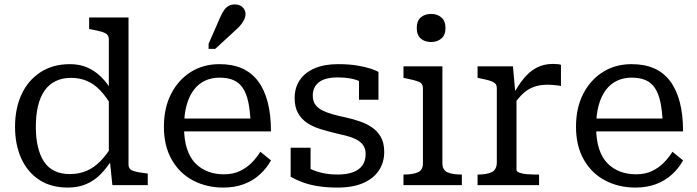

<svg xmlns="http://www.w3.org/2000/svg" viewBox="-20 -837 3152 868"><path d="M561 -93Q561 -71 583.5 -64Q606 -57 643 -53L648 -52V0H488L476 -117L472 -118V-659Q472 -674 463.5 -681.5Q455 -689 437.5 -694Q420 -699 393 -704L383 -706V-758H561ZM296 -547Q340 -547 374.5 -532Q409 -517 437.5 -489Q466 -461 490 -419L487 -353Q462 -398 434 -427.5Q406 -457 373.5 -471Q341 -485 301 -485Q262 -485 232 -470.5Q202 -456 182 -428Q162 -400 152 -358.5Q142 -317 142 -264Q142 -213 151.5 -173Q161 -133 179.5 -105.5Q198 -78 227 -64Q256 -50 295 -50Q337 -50 371 -64.5Q405 -79 434 -108.5Q463 -138 489 -182L490 -121Q464 -79 435 -49.5Q406 -20 369.5 -4.5Q333 11 287 11Q211 11 158 -23.5Q105 -58 76.5 -120Q48 -182 48 -264Q48 -347 77.5 -410.5Q107 -474 163 -510.5Q219 -547 296 -547Z M812 -263Q812 -205 825.5 -164Q839 -123 864 -98Q889 -73 921.5 -61Q954 -49 992 -49Q1034 -49 1065 -64Q1096 -79 1118.5 -102Q1141 -125 1157 -151L1205 -112Q1186 -77 1155 -48.5Q1124 -20 1082.5 -4.5Q1041 11 990 11Q914 11 853 -21Q792 -53 756.5 -115Q721 -177 721 -264Q721 -349 753.5 -412.5Q786 -476 842.5 -511.5Q899 -547 972 -547Q1031 -547 1074 -528Q1117 -509 1146 -471Q1175 -433 1190 -376Q1205 -319 1205 -243H791V-301H1139L1113 -279Q1111 -336 1102.5 -375.5Q1094 -415 1077.5 -439.5Q1061 -464 1035 -475Q1009 -486 972 -486Q937 -486 907.5 -472.5Q878 -459 856.5 -431Q835 -403 823.5 -361Q812 -319 812 -263ZM976 -760Q984 -778 993 -791Q1002 -804 1014 -810.5Q1026 -817 1041 -817Q1064 -817 1077 -804Q1090 -791 1090 -773Q1090 -762 1085 -751Q1080 -740 1072 -729Q1064 -718 1053 -708L953 -616H923V-639Z M1633 -141Q1633 -165 1621.5 -181Q1610 -197 1590 -207Q1570 -217 1544.5 -223.5Q1519 -230 1492 -236Q1459 -244 1427 -254Q1395 -264 1369 -281Q1343 -298 1327.5 -325.5Q1312 -353 1312 -394Q1312 -440 1335 -474.5Q1358 -509 1402 -528Q1446 -547 1508 -547Q1557 -547 1593.5 -541Q1630 -535 1654.5 -527Q1679 -519 1691 -512V-386H1603V-490Q1613 -490 1620.5 -487Q1628 -484 1632.5 -478.5Q1637 -473 1639.5 -464Q1642 -455 1641 -444Q1629 -458 1609 -468Q1589 -478 1563.5 -482.5Q1538 -487 1508 -487Q1449 -487 1421.5 -465Q1394 -443 1394 -405Q1394 -380 1405.5 -364Q1417 -348 1437 -338Q1457 -328 1483.5 -320.5Q1510 -313 1539 -307Q1571 -300 1603 -289.5Q1635 -279 1660.5 -262Q1686 -245 1701.5 -218Q1717 -191 1717 -150Q1717 -103 1693 -66.5Q1669 -30 1622 -9.5Q1575 11 1506 11Q1456 11 1416.5 4.5Q1377 -2 1346.5 -13.5Q1316 -25 1294 -38V-169H1384V-31Q1368 -39 1359.5 -47Q1351 -55 1348 -63Q1345 -71 1345 -80Q1345 -89 1347 -98Q1363 -83 1386.5 -72Q1410 -61 1440 -54.5Q1470 -48 1506 -48Q1548 -48 1576 -58.5Q1604 -69 1618.5 -89.5Q1633 -110 1633 -141Z M1929 -647Q1900 -647 1882 -663Q1864 -679 1864 -711Q1864 -742 1882 -758Q1900 -774 1929 -774Q1957 -774 1975.5 -758Q1994 -742 1994 -711Q1994 -679 1975.5 -663Q1957 -647 1929 -647ZM1980 -537V-99Q1980 -68 2003 -58Q2026 -48 2065 -48H2068V0H1804V-48H1807Q1846 -48 1869 -58Q1892 -68 1892 -99V-438Q1892 -460 1873 -467.5Q1854 -475 1814 -483L1804 -485V-537Z M2516 -544V-448Q2509 -450 2499 -451Q2489 -452 2478.5 -453Q2468 -454 2458 -454Q2430 -454 2408 -448.5Q2386 -443 2367.5 -431.5Q2349 -420 2332.5 -402Q2316 -384 2297 -358V-404Q2322 -451 2348.5 -483Q2375 -515 2407 -531.5Q2439 -548 2479 -548Q2491 -548 2501.5 -547Q2512 -546 2516 -544ZM2139 0V-48H2142Q2181 -48 2203.5 -59Q2226 -70 2226 -104V-438Q2226 -453 2217.5 -460.5Q2209 -468 2192 -473Q2175 -478 2149 -483L2139 -485V-537H2299L2311 -403L2315 -407V-70Q2315 -61 2329 -56Q2343 -51 2362 -49.5Q2381 -48 2395 -48H2417V0Z M2675 -263Q2675 -205 2688.5 -164Q2702 -123 2727 -98Q2752 -73 2784.5 -61Q2817 -49 2855 -49Q2897 -49 2928 -64Q2959 -79 2981.5 -102Q3004 -125 3020 -151L3068 -112Q3049 -77 3018 -48.5Q2987 -20 2945.5 -4.5Q2904 11 2853 11Q2777 11 2716 -21Q2655 -53 2619.5 -115Q2584 -177 2584 -264Q2584 -349 2616.5 -412.5Q2649 -476 2705.5 -511.5Q2762 -547 2835 -547Q2894 -547 2937 -528Q2980 -509 3009 -471Q3038 -433 3053 -376Q3068 -319 3068 -243H2654V-301H3002L2976 -279Q2974 -336 2965.5 -375.5Q2957 -415 2940.5 -439.5Q2924 -464 2898 -475Q2872 -486 2835 -486Q2800 -486 2770.5 -472.5Q2741 -459 2719.5 -431Q2698 -403 2686.5 -361Q2675 -319 2675 -263Z"/></svg>

Font: Roboto Serif
Style: Regular
Weight: 400
Designer: Greg Gazdowicz
Foundry: Commercial Type
Version: Version 1.008